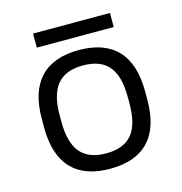

<svg xmlns="http://www.w3.org/2000/svg" viewBox="-100 -743 800 844"><g transform="rotate(-15 300.0 -321.0)"><path d="M300 10Q184 10 124.5 -53Q65 -116 65 -240V-280Q65 -404 124.5 -467Q184 -530 300 -530Q416 -530 475.5 -467Q535 -404 535 -280V-240Q535 -116 475.5 -53Q416 10 300 10ZM300 -60Q380 -60 417.5 -105Q455 -150 455 -245V-275Q455 -370 417.5 -415Q380 -460 300 -460Q221 -460 183 -415Q145 -370 145 -275V-245Q145 -150 183 -105Q221 -60 300 -60ZM125 -588V-652H475V-588Z"/></g></svg>

Font: M PLUS Code Latin Expanded
Style: Regular
Weight: 400
Width: 7
Designer: Coji Morishita
Foundry: UNDERFOREST DESIGN
Version: Version 1.002; ttfautohint (v1.8.3)